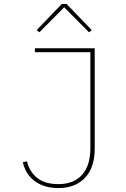

<svg xmlns="http://www.w3.org/2000/svg" viewBox="-20 -943 640 975"><path d="M461 -698V-189Q461 -92 411.5 -40Q362 12 277 12Q205 12 157.5 -22.5Q110 -57 96 -119L117 -124Q130 -70 169.5 -39Q209 -8 277 -8Q354 -8 396.5 -55Q439 -102 439 -191V-678H157V-698ZM318 -923 446 -790 432 -779 306 -906 180 -779 166 -790 294 -923Z"/></svg>

Font: IBM Plex Mono Thin
Style: Regular
Weight: 100
Monospace: yes
Designer: Mike Abbink, Paul van der Laan, Pieter van Rosmalen
Foundry: Bold Monday
Version: Version 2.3